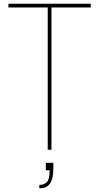

<svg xmlns="http://www.w3.org/2000/svg" viewBox="-20 -800 530 1026"><path d="M255 0H235V-760H25V-780H465V-760H255ZM196 206H190V188Q215 188 230 173.5Q245 159 245 110H225V70H265V102Q265 206 196 206Z"/></svg>

Font: Tanohe Sans Thin
Style: Regular
Weight: 100
Designer: Village Type and Design LLC & Cristiano Sobral
Foundry: Cooper Hewitt Smithsonian Design Museum
Version: Version 1.00;September 29, 2021;FontCreator 13.0.0.2655 64-b